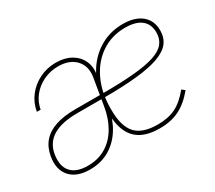

<svg xmlns="http://www.w3.org/2000/svg" viewBox="-109 -766 1108 989"><g transform="rotate(-30 445.0 -271.5)"><path d="M178.7 11.7Q100.6 11.7 62.3 -31.2Q23.9 -74.2 36.1 -147.5Q44.4 -197.3 72.5 -230Q100.6 -262.7 149.2 -279.1Q197.8 -295.4 266.6 -295.4Q293.5 -295.4 319.8 -295.4Q346.2 -295.4 372.8 -295.4Q399.4 -295.4 425.8 -295.4L422.4 -272.9Q384.8 -272.9 344.5 -272.9Q304.2 -272.9 266.6 -272.9Q172.9 -272.9 121.1 -241.7Q69.3 -210.4 59.1 -147.5Q48.3 -81.5 79.3 -46.1Q110.4 -10.7 178.7 -10.7Q242.2 -10.7 288.6 -39.8Q335 -68.8 363.8 -119.4Q392.6 -169.9 402.8 -233.4L429.2 -391.6Q439.5 -453.6 403.6 -492.4Q367.7 -531.2 299.8 -531.2Q253.4 -531.2 212.9 -512Q172.4 -492.7 145.5 -459Q118.7 -425.3 111.3 -382.8H88.9Q97.2 -432.1 127 -470.7Q156.7 -509.3 201.7 -531.5Q246.6 -553.7 298.8 -553.7Q351.1 -553.7 388.2 -532.7Q425.3 -511.7 442.4 -475.1Q459.5 -438.5 451.2 -391.6L421.9 -220.2V-217.8Q410.2 -152.3 378.2 -100.3Q346.2 -48.3 295.9 -18.3Q245.6 11.7 178.7 11.7ZM596.2 7.8Q530.8 7.8 488.3 -14.6Q445.8 -37.1 425.3 -83Q404.8 -128.9 404.8 -199.2Q404.8 -276.9 426.3 -341.8Q447.8 -406.7 486.8 -454.1Q525.9 -501.5 579.6 -527.6Q633.3 -553.7 698.2 -553.7Q745.6 -553.7 779.3 -538.8Q813 -523.9 831.1 -496.1Q849.1 -468.3 849.1 -429.2Q849.1 -386.2 826.2 -356.4Q803.2 -326.7 752.9 -308.3Q702.6 -290 621.3 -281.5Q540 -272.9 423.3 -272.9V-295.4Q537.1 -295.4 614.5 -302.2Q691.9 -309.1 738.5 -324.5Q785.2 -339.8 805.9 -365.7Q826.7 -391.6 826.7 -429.2Q826.7 -479 793.9 -505.1Q761.2 -531.2 698.2 -531.2Q619.1 -531.2 557.6 -490.2Q496.1 -449.2 461.2 -376Q426.3 -302.7 426.3 -206.1Q426.3 -205.1 426.3 -203.9Q426.3 -202.6 426.3 -201.7Q426.3 -200.7 426.3 -199.2Q426.3 -102.1 466.3 -58.3Q506.3 -14.6 596.2 -14.6Q659.7 -14.6 703.6 -36.4Q747.6 -58.1 790.5 -110.8L808.1 -96.7Q762.7 -41.5 712.9 -16.8Q663.1 7.8 596.2 7.8Z"/></g></svg>

Font: Inter 18pt Thin
Style: Italic
Weight: 250
Italic angle: -9.3988°
Version: Version 4.001;git-66647c0bb